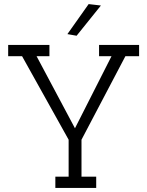

<svg xmlns="http://www.w3.org/2000/svg" viewBox="-20 -920 722 940"><path d="M20 -645V-700H222V-645H159L347 -292L526 -645H465V-700H661V-645H594L379 -236V-55H451V0H251V-55H316V-236L88 -645ZM414 -900 474 -893 355 -745 310 -753Z"/></svg>

Font: Antic Slab
Style: Regular
Weight: 400
Designer: Santiago Orozco
Foundry: Santiago Orozco
Version: Version 001.001